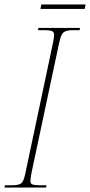

<svg xmlns="http://www.w3.org/2000/svg" viewBox="-38 -839 403 859"><path d="M-18 0 -16 -10H14Q43 -10 55 -17.5Q67 -25 74 -57L199 -647Q202 -661 203 -669.5Q204 -678 204 -684Q204 -696 194 -700Q184 -704 161 -704H132L134 -714H320L318 -704H288Q260 -704 247.5 -695Q235 -686 227 -649L103 -66Q101 -56 99.5 -45Q98 -34 98 -29Q98 -16 109.5 -13Q121 -10 143 -10H170L168 0ZM143 -799 147 -819H345L341 -799Z"/></svg>

Font: Noto Serif Display ExtraCondensed Thin
Style: Italic
Weight: 100
Width: 2
Italic angle: -12°
Designer: Monotype Design Team
Foundry: Monotype Imaging Inc.
Version: Version 2.009